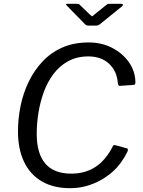

<svg xmlns="http://www.w3.org/2000/svg" viewBox="-20 -974 747 1004"><path d="M444 -752Q513 -752 568 -723Q623 -694 655.5 -646.5Q688 -599 688 -542Q688 -530 678 -530L606 -525Q598 -525 596 -541Q591 -603 550 -641Q509 -679 442 -679Q382 -679 336.5 -654Q291 -629 259.5 -587Q228 -545 209 -492.5Q190 -440 181 -384Q172 -328 172 -275Q172 -171 217 -118.5Q262 -66 353 -66Q425 -66 479 -101Q533 -136 571 -211Q574 -218 586 -214L645 -198Q652 -195 646 -180Q633 -153 613 -125Q593 -97 565.5 -73Q538 -49 504 -30.5Q470 -12 430.5 -1Q391 10 346 10Q259 10 198 -26Q137 -62 105.5 -128.5Q74 -195 74 -287Q74 -353 87.5 -419.5Q101 -486 129.5 -545.5Q158 -605 202 -652Q246 -699 306 -725.5Q366 -752 444 -752ZM537 -949Q542 -953 546 -953.5Q550 -954 555 -954H614Q621 -954 622.5 -950Q624 -946 617 -940L502 -847Q498 -844 493.5 -842Q489 -840 482 -840H443Q434 -840 429 -843.5Q424 -847 420 -852L330 -944Q326 -949 325 -951.5Q324 -954 330 -954H384Q391 -954 394 -952Q397 -950 401 -945L452 -896Q461 -887 463.5 -889.5Q466 -892 476 -900Z"/></svg>

Font: Libre Franklin
Style: Italic
Weight: 400
Italic angle: -8°
Designer: Pablo Impallari, Rodrigo Fuenzalida, Nhung Nguyen
Foundry: Impallari Type
Version: Version 3.000